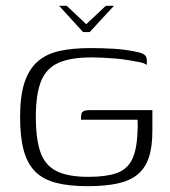

<svg xmlns="http://www.w3.org/2000/svg" viewBox="-20 -631 583 659"><path d="M183 -611H209L276 -548L343 -611H371L288 -521H265ZM281 8Q215 8 170.5 -4Q126 -16 99.5 -43.5Q73 -71 61 -116.5Q49 -162 49 -230Q49 -303 64.5 -349Q80 -395 110.5 -421Q141 -447 186 -456.5Q231 -466 291 -466Q334 -466 372.5 -463.5Q411 -461 444 -454Q461 -451 470 -446.5Q479 -442 481.5 -436Q484 -430 484 -423V-408Q477 -414 460 -417.5Q443 -421 421.5 -424.5Q400 -428 377 -430Q354 -432 332.5 -433Q311 -434 296 -434Q223 -434 181 -415.5Q139 -397 121 -352.5Q103 -308 103 -230Q103 -153 119 -108Q135 -63 174.5 -43.5Q214 -24 283 -24Q343 -24 379.5 -36.5Q416 -49 433 -83Q450 -117 452 -180Q453 -195 452.5 -205.5Q452 -216 452 -220H258Q258 -234 259.5 -240.5Q261 -247 268 -250Q275 -253 288 -253H503V-182Q503 -126 490.5 -89.5Q478 -53 451.5 -31.5Q425 -10 382.5 -1Q340 8 281 8Z"/></svg>

Font: Genos Light
Style: Regular
Weight: 300
Designer: Robert E. Leuschke
Foundry: Robert E. Leuschke
Version: Version 1.010